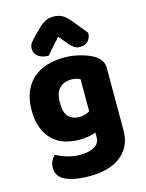

<svg xmlns="http://www.w3.org/2000/svg" viewBox="-137 -827 841 1107"><g transform="rotate(-15 283.5 -273.5)"><path d="M354 -37Q334 -29 309.5 -24.5Q285 -20 255 -20Q210 -20 169.5 -32.5Q129 -45 98.5 -73.5Q68 -102 50 -147Q32 -192 32 -257Q32 -317 50.5 -362.5Q69 -408 102.5 -439Q136 -470 184 -485.5Q232 -501 291 -501Q319 -501 346 -497Q373 -493 396.5 -486Q420 -479 439 -471Q458 -463 471 -454Q491 -440 502.5 -422.5Q514 -405 514 -378V-7Q514 46 494.5 84.5Q475 123 440.5 148.5Q406 174 359.5 186Q313 198 260 198Q206 198 165 189.5Q124 181 100 165Q64 141 64 97Q64 74 73.5 55Q83 36 95 27Q124 43 160.5 54Q197 65 237 65Q290 65 322 47Q354 29 354 -11ZM287 -147Q307 -147 322.5 -151.5Q338 -156 351 -164V-356Q340 -361 328.5 -364.5Q317 -368 298 -368Q255 -368 228 -341.5Q201 -315 201 -256Q201 -193 225.5 -170Q250 -147 287 -147ZM290 -626Q277 -611 266.5 -600Q256 -589 247 -578.5Q238 -568 229 -557.5Q220 -547 209 -534Q170 -534 147 -551.5Q124 -569 124 -598Q124 -618 135 -632.5Q146 -647 168 -669L202 -703Q221 -722 242.5 -733.5Q264 -745 293 -745Q319 -745 341 -735Q363 -725 392 -690L463 -603Q463 -575 446.5 -555.5Q430 -536 396 -536Q376 -536 361 -546.5Q346 -557 330 -577Z"/></g></svg>

Font: Baloo Paaji 2 ExtraBold
Style: Regular
Weight: 800
Designer: Shuchita Grover, Noopur Datye and Ek Type
Foundry: Ek Type
Version: Version 1.640;hotconv 1.0.111;makeotfexe 2.5.65597; ttfautoh